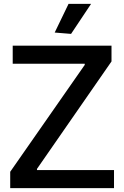

<svg xmlns="http://www.w3.org/2000/svg" viewBox="-20 -977 645 997"><path d="M33 -85 420 -640V-646H46V-740H559V-658L172 -100V-94H572V0H33ZM264 -808 336 -957H453L349 -801Z"/></svg>

Font: Encode Sans Normal
Style: Medium
Weight: 500
Designer: Pablo Impallari, Andres Torresi
Foundry: Pablo Impallari, Andres Torresi
Version: Version 1.000; ttfautohint (v1.00) -l 8 -r 50 -G 200 -x 14 -